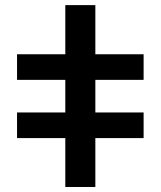

<svg xmlns="http://www.w3.org/2000/svg" viewBox="-20 -745 640 765"><path d="M47.9 -528.8H240.2V-724.6H359.9V-528.8H552.2V-426.8H359.9V-296.9H552.2V-194.8H359.9V0H240.2V-194.8H47.9V-296.9H240.2V-426.8H47.9Z"/></svg>

Font: Cousine
Style: Bold
Weight: 700
Monospace: yes
Designer: Steve Matteson
Foundry: Ascender Corporation
Version: Version 1.20